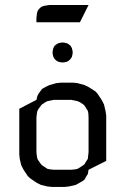

<svg xmlns="http://www.w3.org/2000/svg" viewBox="-20 -739 510 759"><path d="M56.2 -128.9V-309.1L124 -344.2L127.9 -359.9L132.8 -369.1L142.1 -381.8L146 -387.2L159.2 -395L175.8 -402.8L202.1 -410.2L219.2 -412.1H271L287.1 -410.2L314 -402.8L330.1 -395L356.9 -377.9L365.2 -369.1L381.8 -344.2L391.1 -326.2L397 -300.8L399.9 -283.2V-103L330.1 -67.9L327.1 -50.8L321.8 -43L314 -28.8L309.1 -24.9L295.9 -17.1L278.8 -7.8L252.9 -2L235.8 0H185.1L167 -2L142.1 -7.8L124 -17.1L99.1 -34.2L89.8 -43L73.2 -67.9L64 -85.9L58.1 -110.8ZM124 -137.2 126 -120.1 127.9 -110.8 132.8 -103 142.1 -89.8 146 -85.9 159.2 -77.1 167 -71.8 175.8 -69.8 192.9 -67.9H262.2L278.8 -69.8L287.1 -71.8L295.9 -77.1L309.1 -85.9L314 -89.8L321.8 -103L327.1 -110.8L328.1 -120.1L330.1 -137.2V-273.9L329.1 -292L327.1 -300.8L321.8 -309.1L314 -321.8L309.1 -326.2L295.9 -335L287.1 -338.9L278.8 -340.8L262.2 -344.2H192.9L175.8 -340.8L167 -338.9L159.2 -335L146 -326.2L142.1 -321.8L132.8 -309.1L127.9 -300.8L126 -292L124 -273.9ZM124 -650.9V-668L126 -685.1L127.9 -693.8L132.8 -702.1L142.1 -710.9L149.9 -714.8L159.2 -716.8L175.8 -719.2H330.1L295.9 -650.9ZM188 -526.9V-536.1L189.9 -544.9L190.9 -548.8L195.8 -558.1L202.1 -563L210 -567.9L213.9 -568.8L223.1 -570.8H231.9L241.2 -568.8L245.1 -567.9L252.9 -563L258.8 -558.1L264.2 -548.8L265.1 -544.9L267.1 -536.1V-526.9L265.1 -518.1L264.2 -514.2L258.8 -505.9L252.9 -500L245.1 -495.1L241.2 -494.1L231.9 -492.2H223.1L213.9 -494.1L210 -495.1L202.1 -500L195.8 -505.9L190.9 -514.2L189.9 -518.1Z"/></svg>

Font: Petahja
Style: Regular
Weight: 400
Designer: T. Christopher White
Version: Version 1.1